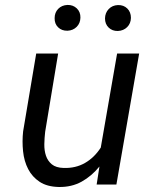

<svg xmlns="http://www.w3.org/2000/svg" viewBox="-20 -744 627 774"><path d="M380.9 -72.8Q349.6 -34.2 309.1 -11.7Q268.6 10.7 217.3 9.8Q169.9 8.8 139.9 -11Q109.9 -30.8 93.5 -62.5Q77.1 -94.2 73 -134Q68.8 -173.8 73.2 -214.4L126 -528.3H214.4L162.1 -212.9Q159.2 -188.5 158.7 -162.8Q158.2 -137.2 165.3 -116.2Q172.4 -95.2 189 -81.5Q205.6 -67.9 236.3 -66.9Q285.2 -65.4 322.8 -87.2Q360.4 -108.9 386.2 -148.9L452.1 -528.3H541L449.2 0H369.6ZM200.2 -670.9Q200.2 -693.4 214.6 -708.3Q229 -723.1 252 -724.1Q274.4 -724.6 289.6 -710.2Q304.7 -695.8 304.2 -672.9Q303.7 -650.4 289.1 -635.7Q274.4 -621.1 252 -620.1Q229 -619.6 214.4 -633.8Q199.7 -647.9 200.2 -670.9ZM403.3 -669.9Q403.8 -692.4 418.2 -707.5Q432.6 -722.7 455.6 -723.6Q478.5 -724.1 493.2 -709.7Q507.8 -695.3 507.8 -671.9Q507.3 -649.4 492.7 -634.8Q478 -620.1 455.1 -619.1Q432.6 -618.7 418 -632.8Q403.3 -647 403.3 -669.9Z"/></svg>

Font: Roboto Mono
Style: Italic
Weight: 400
Designer: Google
Version: Version 2.000985; 2015; ttfautohint (v1.3)